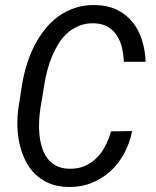

<svg xmlns="http://www.w3.org/2000/svg" viewBox="-20 -741 627 771"><path d="M510.7 -214.8Q501 -166.5 478.5 -124.8Q456.1 -83 422.6 -52.7Q389.2 -22.5 345.9 -5.6Q302.7 11.2 251.5 9.8Q209.5 8.8 177 -5.1Q144.5 -19 120.8 -42.2Q97.2 -65.4 82 -96.2Q66.9 -127 58.8 -161.6Q50.8 -196.3 49.8 -233.2Q48.8 -270 53.7 -305.7L69.3 -404.8Q75.7 -443.4 87.6 -481.9Q99.6 -520.5 117.4 -555.9Q135.3 -591.3 159.2 -621.8Q183.1 -652.3 213.6 -674.6Q244.1 -696.8 281.2 -709.2Q318.4 -721.7 362.8 -720.7Q413.1 -719.7 450.2 -701.4Q487.3 -683.1 512.2 -652.3Q537.1 -621.6 550 -580.6Q563 -539.6 564.9 -492.7H477.5Q476.1 -522 469.7 -549.3Q463.4 -576.7 449.5 -598.1Q435.5 -619.6 413.3 -633.1Q391.1 -646.5 357.9 -647.5Q325.7 -648.4 299.6 -638.2Q273.4 -627.9 252.7 -610.1Q231.9 -592.3 216.6 -567.9Q201.2 -543.5 189.7 -516.4Q178.2 -489.3 170.7 -460.7Q163.1 -432.1 158.7 -405.8L142.1 -305.2Q138.7 -282.2 137.2 -255.6Q135.7 -229 138.2 -202.6Q140.6 -176.3 147.7 -151.6Q154.8 -127 168.5 -107.7Q182.1 -88.4 203.6 -76.4Q225.1 -64.5 255.9 -63.5Q291 -62 318.6 -73.7Q346.2 -85.4 367.2 -106Q388.2 -126.5 402.6 -154.3Q417 -182.1 425.8 -213.4Z"/></svg>

Font: TypoPRO Roboto Mono
Style: Italic
Weight: 400
Designer: Google
Version: Version 2.000986; 2015; ttfautohint (v1.3)